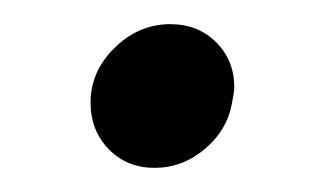

<svg xmlns="http://www.w3.org/2000/svg" viewBox="-20 -364 269 159"><path d="M55 -279Q55 -305 75 -324.5Q95 -344 121 -344Q144 -344 159 -329Q174 -314 174 -292Q174 -288 172 -278Q168 -256 149.5 -240.5Q131 -225 108 -225Q85 -225 70 -240.5Q55 -256 55 -279Z"/></svg>

Font: Cambay Devanagari
Style: Bold Italic
Weight: 700
Designer: Pooja Saxena
Foundry: Pooja Saxena
Version: Version 1.005;PS 001.005;hotconv 1.0.70;makeotf.lib2.5.58329